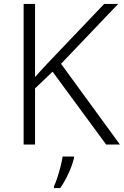

<svg xmlns="http://www.w3.org/2000/svg" viewBox="-20 -734 629 975"><path d="M589 0H519L247 -370L158 -285V0H100V-714H158V-343Q179 -367 201 -390.5Q223 -414 245 -437L509 -714H580L290 -410ZM356 68Q351 90 340.5 117Q330 144 316 171Q302 198 286 221H254V212Q262 196 271 168.5Q280 141 287.5 111.5Q295 82 298 61H356Z"/></svg>

Font: Noto Sans Devanagari Light
Style: Regular
Weight: 300
Version: Version 2.003